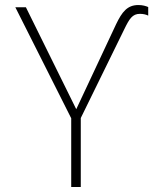

<svg xmlns="http://www.w3.org/2000/svg" viewBox="-20 -743 609 763"><path d="M263 0H301V-274L474 -627C494 -668 506 -688 536 -688C550 -688 561 -685 569 -681V-715C560 -719 547 -723 530 -723C486 -723 465 -696 441 -646L283 -309L83 -714H41L263 -273Z"/></svg>

Font: Noto Sans Mono SemiCondensed ExtraLight
Style: Regular
Weight: 200
Width: 4
Designer: Monotype Design Team
Foundry: Monotype Imaging Inc.
Version: Version 2.014